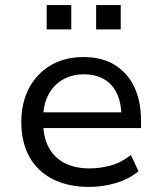

<svg xmlns="http://www.w3.org/2000/svg" viewBox="-20 -728 638 757"><path d="M332 9Q249 9 188.5 -21.5Q128 -52 96 -109.5Q64 -167 64 -247Q64 -322 94 -379.5Q124 -437 179 -470Q234 -503 310 -503Q382 -503 432.5 -472Q483 -441 509.5 -385Q536 -329 536 -252V-223H131V-285H478L459 -265Q459 -347 420.5 -391Q382 -435 310 -435Q263 -435 226.5 -413.5Q190 -392 170 -353Q150 -314 150 -258V-248Q150 -188 172 -147Q194 -106 235 -85Q276 -64 333 -64Q374 -64 416.5 -75.5Q459 -87 496 -117L526 -53Q488 -21 435.5 -6Q383 9 332 9ZM359 -612V-708H456V-612ZM164 -612V-708H261V-612Z"/></svg>

Font: Nunito Sans 8pt
Style: Regular
Weight: 400
Version: Version 3.101;gftools[0.9.27]